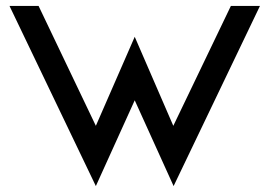

<svg xmlns="http://www.w3.org/2000/svg" viewBox="-20 -600 908 647"><path d="M12 -580 303 27 434 -262 565 27 856 -580H758L564 -176L434 -476L303 -176L110 -580Z"/></svg>

Font: Charger Sport
Style: BdExt
Weight: 700
Designer: Jasper
Foundry: Cannot Into Space Fonts
Version: Version 1.1